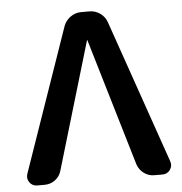

<svg xmlns="http://www.w3.org/2000/svg" viewBox="-52 -780 787 830"><g transform="rotate(-5 341.5 -365.0)"><path d="M76 0Q55 0 43 -17Q31 -34 38 -54L254 -676Q263 -700 284 -715Q305 -730 330 -730H366Q392 -730 413 -715Q434 -700 442 -676L658 -54Q665 -34 653 -17Q641 0 620 0H584Q559 0 539 -15Q519 -30 511 -54L347 -606Q347 -607 346 -607Q345 -607 345 -606L181 -54Q174 -30 154 -15Q134 0 108 0Z"/></g></svg>

Font: Rounded Mplus 1c Bold
Style: Bold
Weight: 700
Version: Version 1.059.20150529